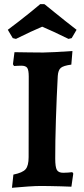

<svg xmlns="http://www.w3.org/2000/svg" viewBox="-20 -894 405 923"><path d="M37.5 8.8 44.4 -54.7Q88.7 -63.7 103.2 -80.6Q117.6 -97.4 117.6 -138.9L118.2 -525.6Q118.2 -557.1 110.9 -567.7Q103.6 -578.2 82.1 -578.2Q75.5 -578.2 65.3 -577.7Q55.1 -577.2 47.3 -576.7L42.2 -585.2L49.6 -643.2Q82.4 -642.6 119.9 -642.1Q157.4 -641.5 187.5 -641.5Q206.7 -641.5 244.4 -643.6Q282.1 -645.6 328.3 -648.7L322.9 -583.4Q285.1 -578.4 272.4 -567.8Q259.7 -557.2 257.7 -528.7Q255.1 -480.9 252.8 -427.2Q250.6 -373.6 248.8 -319.8Q247 -266.1 246.2 -217.6Q245.5 -169.2 245.5 -131.8Q245.5 -90.9 253.3 -77.2Q261.2 -63.4 284.1 -63.4Q295.4 -63.4 307.4 -64.4Q319.5 -65.4 327.6 -66.4L332.3 -59.7L323.3 3.5Q301.2 2.5 273 1.7Q244.7 1 218.4 0.5Q192.2 0 176.1 0Q152.7 0 114.3 2.6Q76 5.2 37.5 8.8ZM56.7 -707 41.4 -710.7 17.5 -750.8Q45.1 -771 72.5 -792.6Q100 -814.1 123 -832.6Q145.9 -851.2 159.5 -862.6Q173.1 -874 173.1 -874H193Q193 -874.9 206.5 -863.7Q220.1 -852.5 243.1 -834Q266.1 -815.5 293.5 -793.5Q320.9 -771.5 348.1 -750.8L324.6 -710.7L309.3 -707Q274.8 -724.3 239.5 -740.5Q204.2 -756.6 182.8 -765.7Q161.4 -756.6 126.8 -740.8Q92.3 -724.9 56.7 -707Z"/></svg>

Font: Alegreya
Style: Regular
Weight: 400
Designer: Juan Pablo del Peral
Foundry: Huerta Tipografica
Version: Version 2.009